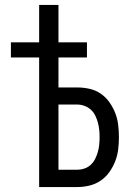

<svg xmlns="http://www.w3.org/2000/svg" viewBox="-20 -755 540 775"><path d="M138 0V-523H24V-584H138V-735H216V-584H331V-523H216V-402H292Q317 -402 341.5 -396.5Q366 -391 386.5 -377Q407 -363 421.5 -342.5Q436 -322 445 -299Q454 -276 457 -251Q460 -226 460 -201Q460 -176 457 -151.5Q454 -127 445 -104Q436 -81 421.5 -60.5Q407 -40 386.5 -26Q366 -12 341.5 -6Q317 0 292 0ZM292 -70Q307 -70 321.5 -75Q336 -80 347 -90.5Q358 -101 364.5 -114.5Q371 -128 375 -142Q379 -156 380.5 -171Q382 -186 382 -201Q382 -216 380.5 -231Q379 -246 375 -260.5Q371 -275 364.5 -288.5Q358 -302 347 -312Q336 -322 321.5 -327.5Q307 -333 292 -333H216V-70Z"/></svg>

Font: Moesevka
Style: Regular
Weight: 400
Monospace: yes
Designer: Belleve Invis
Foundry: Belleve Invis
Version: Version 32.5.0; ttfautohint (v1.8.4)